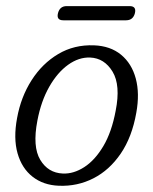

<svg xmlns="http://www.w3.org/2000/svg" viewBox="-20 -600 501 629"><path d="M288 -451.5Q341.5 -449.5 376.5 -420.8Q411.5 -392 424.8 -342.8Q438 -293.5 426.5 -230.5Q412.5 -151 375.5 -96.8Q338.5 -42.5 286 -15.8Q233.5 11 172.5 8.5Q122 6.5 86.8 -21Q51.5 -48.5 37.5 -97.8Q23.5 -147 36 -213.5Q48.5 -282.5 83.5 -337.2Q118.5 -392 170.8 -423Q223 -454 288 -451.5ZM186 -31.5Q221 -30 256 -52.5Q291 -75 318.5 -121.2Q346 -167.5 359 -237.5Q375.5 -321 348.8 -365.2Q322 -409.5 275.5 -411.5Q238.5 -413 203.2 -387.8Q168 -362.5 141.2 -315.5Q114.5 -268.5 102.5 -205Q86 -119.5 111.8 -76.5Q137.5 -33.5 186 -31.5ZM170 -557Q176 -580 198.5 -580H404.5Q427.5 -580 422 -557Q416 -533.5 393 -533.5H187.5Q164 -533.5 170 -557Z"/></svg>

Font: Fraunces 72pt SuperSoft Light
Style: Italic
Weight: 300
Italic angle: -16°
Version: Version 1.000;[b76b70a41]